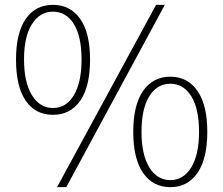

<svg xmlns="http://www.w3.org/2000/svg" viewBox="-20 -758 920 791"><path d="M198 -285Q126 -285 86 -343Q46 -401 46 -513Q46 -622 86 -680Q126 -738 198 -738Q270 -738 310.5 -680Q351 -622 351 -513Q351 -401 310.5 -343Q270 -285 198 -285ZM198 -313Q253 -313 284.5 -366Q316 -419 316 -513Q316 -607 284.5 -658.5Q253 -710 198 -710Q144 -710 111.5 -658.5Q79 -607 79 -513Q79 -419 111.5 -366Q144 -313 198 -313ZM623 -738H659L253 13H215ZM682 13Q610 13 569.5 -45.5Q529 -104 529 -215Q529 -325 569.5 -383.5Q610 -442 682 -442Q753 -442 793.5 -383.5Q834 -325 834 -215Q834 -104 793.5 -45.5Q753 13 682 13ZM682 -16Q736 -16 768 -68.5Q800 -121 800 -215Q800 -310 768 -361.5Q736 -413 682 -413Q627 -413 595 -361.5Q563 -310 563 -215Q563 -121 595 -68.5Q627 -16 682 -16Z"/></svg>

Font: Kinto Sans Thin
Style: Regular
Weight: 100
Designer: Authors: Ryoko NISHIZUKA  (kana & ideographs); Paul D. Hunt (Latin, Greek & Cyrillic); Wenlong ZHANG  (bopomofo); Sandol
Foundry: Adobe Systems Incorporated, ookami Inc.
Version: Version 0.001